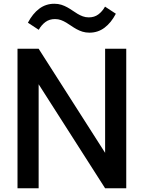

<svg xmlns="http://www.w3.org/2000/svg" viewBox="-20 -1012 773 1032"><path d="M187.7 -750 545 -190.5V-750H658.6V0H545L187.7 -559.1V0H74.1V-750ZM130 -890Q155.5 -938.6 190.9 -965.2Q226.4 -991.8 271.8 -991.8Q292.7 -991.8 309.8 -986.4Q326.8 -980.9 341.6 -972.7Q356.4 -964.5 369.8 -955.2Q383.2 -945.9 396.8 -937.7Q410.5 -929.5 425.2 -924.1Q440 -918.6 457.3 -918.6Q487.3 -918.6 508.6 -934.5Q530 -950.5 544.5 -976.4L602.7 -938.2Q577.3 -889.5 541.8 -863Q506.4 -836.4 460.9 -836.4Q440 -836.4 423 -841.8Q405.9 -847.3 391.1 -855.5Q376.4 -863.6 363 -873Q349.5 -882.3 335.9 -890.5Q322.3 -898.6 307.7 -904.1Q293.2 -909.5 275.5 -909.5Q245.5 -909.5 224.1 -893.6Q202.7 -877.7 188.2 -851.8Z"/></svg>

Font: Spartan MB SemBd
Style: Regular
Weight: 600
Designer: Matt Bailey, Mirko Velimirovic
Foundry: Matt Bailey
Version: Version 1.005